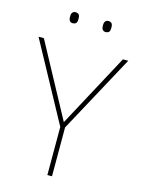

<svg xmlns="http://www.w3.org/2000/svg" viewBox="-132 -970 768 1044"><g transform="rotate(15 252.5 -447.5)"><path d="M137 -864C137 -847 142 -833 160 -833C182 -833 185 -847 185 -864C185 -880 182 -895 160 -895C142 -895 137 -880 137 -864ZM322 -864C322 -847 327 -833 345 -833C367 -833 370 -847 370 -864C370 -880 367 -895 345 -895C327 -895 322 -880 322 -864ZM253 -301 30 -714H0L241 -271V0H267V-275L505 -714H475Z"/></g></svg>

Font: Noto Sans Thai Looped Thin
Style: Regular
Weight: 100
Designer: Sasikarn Vongin, Ben Mitchell
Foundry: The Fontpad Ltd
Version: Version 1.001